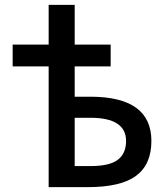

<svg xmlns="http://www.w3.org/2000/svg" viewBox="-20 -771 679 792"><path d="M288.1 -372.1H352.5Q604.5 -372.1 604.5 -189.5Q604.5 -92.8 541.5 -45.9Q478.5 1 340.8 1H180.7V-497.1H32.2V-586.9H180.7V-751H288.1V-586.9H436.5V-497.1H288.1ZM288.1 -85.9H352.5Q431.6 -85.9 465.8 -111.8Q500 -137.7 500 -189.5Q500 -285.2 352.5 -285.2H288.1Z"/></svg>

Font: Gen Shin Gothic Medium
Style: Regular
Weight: 500
Designer: [Source Han Sans]
Ryoko NISHIZUKA  (kana & ideographs); Paul D. Hunt (Latin, Greek & Cyrillic); Wenlong ZHANG  (bopomofo
Version: Version 1.002.20150607